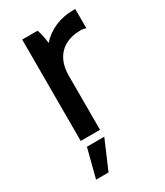

<svg xmlns="http://www.w3.org/2000/svg" viewBox="-178 -595 734 853"><g transform="rotate(-30 189.5 -168.5)"><path d="M82 0H181V-278C181 -370 234 -426 327 -426C337 -426 346 -424 354 -421V-520H345C274 -520 216 -493 176 -448C174 -472 168 -501 161 -520H82ZM55 183H119L182 36H93Z"/></g></svg>

Font: Fixel Display Medium
Style: Regular
Weight: 500
Designer: AlfaBravo + MacPaw
Foundry: Kyrylo Tkachov, Marchela Mozhyna, Serhii Makarenko, Maria Weinstein, Zakhar Kryvoshyya
Version: Version 1.211